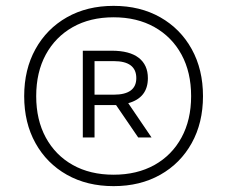

<svg xmlns="http://www.w3.org/2000/svg" viewBox="-20 -769 775 655"><path d="M367.5 -134Q277 -134 208.2 -172.8Q139.5 -211.5 101 -280.8Q62.5 -350 62.5 -441Q62.5 -532 101 -601.5Q139.5 -671 208.2 -710Q277 -749 367.5 -749Q458 -749 526.8 -710Q595.5 -671 634 -601.5Q672.5 -532 672.5 -441Q672.5 -350 634 -280.8Q595.5 -211.5 526.8 -172.8Q458 -134 367.5 -134ZM367.5 -173Q447.5 -173 507 -206.2Q566.5 -239.5 599.2 -299.8Q632 -360 632 -441Q632 -522.5 599.2 -582.8Q566.5 -643 507 -676.5Q447.5 -710 367.5 -710Q287.5 -710 228.2 -676.5Q169 -643 136.2 -582.8Q103.5 -522.5 103.5 -441Q103.5 -360 136.2 -299.8Q169 -239.5 228.2 -206.2Q287.5 -173 367.5 -173ZM262.5 -300V-596H361Q422 -596 453.2 -571.8Q484.5 -547.5 484.5 -502.5Q484.5 -435.5 417.5 -417L497 -300H451.5L376 -410.5Q368.5 -410.5 361 -410.5H302.5V-300ZM302.5 -446H368Q445 -446 445 -502.5Q445 -560.5 368 -560.5H302.5Z"/></svg>

Font: Encode Sans Condensed Light
Style: Regular
Weight: 300
Width: 3
Designer: Multiple Designers
Foundry: Impallari Type
Version: Version 3.000; ttfautohint (v1.8.3) -l 8 -r 50 -G 200 -x 14 